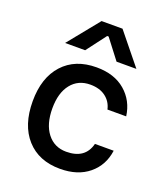

<svg xmlns="http://www.w3.org/2000/svg" viewBox="-142 -872 854 982"><g transform="rotate(20 284.5 -381.5)"><path d="M526 -358H424Q415 -399 382.5 -423.5Q350 -448 299 -448Q233 -448 195 -400Q157 -352 157 -268Q157 -182 195.5 -132.5Q234 -83 299 -83Q402 -83 424 -171H526Q515 -89 455 -39.5Q395 10 299 10Q183 10 116.5 -64Q50 -138 50 -268Q50 -396 116.5 -469Q183 -542 299 -542Q396 -542 455.5 -491Q515 -440 526 -358ZM355 -773 492 -604H384L302 -711H294L213 -604H104L241 -773Z"/></g></svg>

Font: Manrope Medium
Style: Medium
Weight: 500
Designer: Mikhail Sharanda
Foundry: Mikhail Sharanda
Version: Version 4.000;hotconv 1.0.109;makeotfexe 2.5.65596